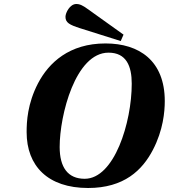

<svg xmlns="http://www.w3.org/2000/svg" viewBox="-20 -924 843 959"><path d="M307 -840C307 -811 327 -800 380 -783L583 -719L597 -751L425 -874C394 -897 379 -904 361 -904C329 -904 307 -860 307 -840ZM113 -264C113 -95 219 15 420 15C600 15 691 -74 744 -176C795 -274 803 -366 803 -419C803 -621 675 -707 507 -707C326 -707 224 -611 170 -508C117 -406 113 -316 113 -264ZM278 -190C278 -349 357 -661 522 -661C611 -661 638 -594 638 -506C638 -312 551 -31 403 -31C319 -31 278 -88 278 -190Z"/></svg>

Font: Heuristica
Style: Bold Italic
Weight: 700
Italic angle: -13°
Version: Version 1.0.1